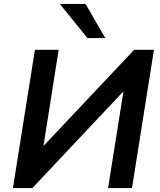

<svg xmlns="http://www.w3.org/2000/svg" viewBox="-20 -959 818 979"><path d="M46 0 158 -705H279L198 -191L183 -195L664 -705H765L653 0H531L613 -515L627 -512L145 0ZM426 -765 285 -939H416L517 -765Z"/></svg>

Font: Nunito Sans 10pt
Style: Bold Italic
Weight: 700
Italic angle: -9°
Designer: Vernon Adams
Foundry: Vernon Adams
Version: Version 3.101;gftools[0.9.27]